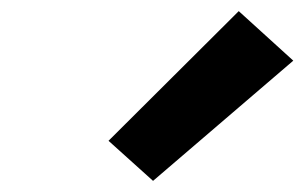

<svg xmlns="http://www.w3.org/2000/svg" viewBox="-20 -847 547 345"><path d="M255 -522 175 -594 409 -827 507 -738Z"/></svg>

Font: Iosevka Aile Extrabold Oblique
Style: Regular
Weight: 800
Italic angle: -9°
Designer: Belleve Invis
Foundry: Belleve Invis
Version: Version 31.1.0; ttfautohint (v1.8.4)